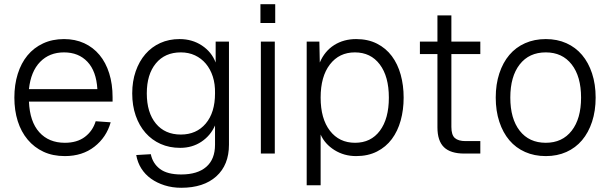

<svg xmlns="http://www.w3.org/2000/svg" viewBox="-20 -727 2888 909"><path d="M287 12Q230 12 186 -8.5Q142 -29 111 -66Q80 -103 64 -153.5Q48 -204 48 -265Q48 -326 64 -377Q80 -428 110 -464.5Q140 -501 184 -521.5Q228 -542 283 -542Q336 -542 378.5 -522.5Q421 -503 451 -467Q481 -431 497 -380Q513 -329 513 -267V-246H117Q121 -151 166 -101Q211 -51 287 -51Q345 -51 382 -79Q419 -107 433 -153L504 -148Q484 -77 427 -32.5Q370 12 287 12ZM441 -305Q436 -390 394 -434.5Q352 -479 283 -479Q214 -479 170 -434Q126 -389 117 -305Z M838 162Q796 162 759.5 150.5Q723 139 695 119Q667 99 649 70.5Q631 42 625 7L694 3Q703 47 737.5 73Q772 99 838 99Q915 99 956.5 63Q998 27 998 -42V-133Q977 -85 933.5 -56Q890 -27 833 -27Q782 -27 740.5 -45.5Q699 -64 669 -98Q639 -132 622.5 -179.5Q606 -227 606 -285Q606 -342 622.5 -389.5Q639 -437 668.5 -471Q698 -505 739 -523.5Q780 -542 830 -542Q890 -542 936 -511.5Q982 -481 1001 -431V-530H1064V-42Q1064 54 1004 108Q944 162 838 162ZM836 -90Q910 -90 954 -142Q998 -194 998 -285Q999 -329 987.5 -364.5Q976 -400 954.5 -425.5Q933 -451 903 -465Q873 -479 836 -479Q761 -479 718 -427Q675 -375 675 -285Q675 -194 718 -142Q761 -90 836 -90Z M1215 0V-530H1281V0ZM1213 -618V-707H1283V-618Z M1432 150V-530H1492L1494 -431Q1517 -485 1562 -513.5Q1607 -542 1666 -542Q1722 -542 1764.5 -520.5Q1807 -499 1835 -461.5Q1863 -424 1877 -373.5Q1891 -323 1891 -265Q1891 -207 1877 -156.5Q1863 -106 1835 -68.5Q1807 -31 1764.5 -9.5Q1722 12 1666 12Q1609 12 1563.5 -16.5Q1518 -45 1498 -90V150ZM1661 -51Q1736 -51 1778.5 -108Q1821 -165 1821 -265Q1821 -365 1778 -422Q1735 -479 1660 -479Q1586 -479 1542 -422Q1498 -365 1498 -265Q1498 -165 1542 -108Q1586 -51 1661 -51Z M2178 0Q2113 0 2082 -30Q2051 -60 2051 -124V-471H1968V-530H2051V-654H2117V-530H2254V-471H2117V-126Q2117 -88 2133.5 -73.5Q2150 -59 2184 -59H2254V0Z M2564 12Q2510 12 2466 -7.5Q2422 -27 2391.5 -63Q2361 -99 2344 -150.5Q2327 -202 2327 -265Q2327 -328 2344 -379.5Q2361 -431 2391.5 -467Q2422 -503 2466 -522.5Q2510 -542 2564 -542Q2618 -542 2661.5 -522.5Q2705 -503 2735.5 -467Q2766 -431 2783 -379.5Q2800 -328 2800 -265Q2800 -202 2783 -150.5Q2766 -99 2735.5 -63Q2705 -27 2661.5 -7.5Q2618 12 2564 12ZM2564 -51Q2642 -51 2686.5 -108Q2731 -165 2731 -265Q2731 -365 2686.5 -422Q2642 -479 2564 -479Q2485 -479 2440.5 -422Q2396 -365 2396 -265Q2396 -165 2440.5 -108Q2485 -51 2564 -51Z"/></svg>

Font: Geist Light
Style: Regular
Weight: 400
Designer: Basement.studio, Andrés Briganti, Mateo Zaragoza
Foundry: Basement.studio, Vercel, Andrés Briganti, Guido Ferreyra, Mateo Zaragoza
Version: Version 1.401